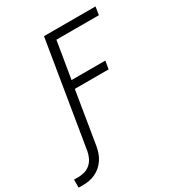

<svg xmlns="http://www.w3.org/2000/svg" viewBox="-298 -871 1112 1201"><g transform="rotate(-30 258.0 -270.5)"><path d="M-52 194H-84V136H-52Q-30 136 -7 129.5Q16 123 34 107Q52 91 62.5 69Q73 47 77 25L202 -735H574L565 -677H258L214 -411H458L448 -353H204L142 25Q138 47 130.5 69.5Q123 92 110 112Q97 132 78.5 148.5Q60 165 38 175.5Q16 186 -7 190Q-30 194 -52 194Z"/></g></svg>

Font: Iosevka SS04 Lt Ex Obl
Style: Regular
Weight: 300
Width: 7
Italic angle: -9°
Monospace: yes
Designer: Belleve Invis
Foundry: Belleve Invis
Version: Version 19.0.0; ttfautohint (v1.8.4)